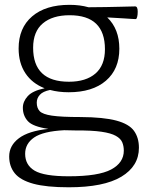

<svg xmlns="http://www.w3.org/2000/svg" viewBox="-20 -542 614 794"><path d="M264 -160.5Q222 -160.5 187 -170Q157.5 -164 144.8 -150Q132 -136 132 -117.5Q132 -95.5 144 -82.5Q156 -69.5 194.5 -63.8Q233 -58 312.5 -58Q409 -57.5 461.5 -43.2Q514 -29 534.2 -0.8Q554.5 27.5 554.5 69Q554.5 145 481.8 188.8Q409 232.5 264.5 232.5Q171.5 232.5 117.8 217.8Q64 203 41 174.5Q18 146 18 105Q18 60 58 29.8Q98 -0.5 180 -9Q115.5 -18.5 95 -41.2Q74.5 -64 74.5 -96.5Q74.5 -122 94.5 -144.2Q114.5 -166.5 164.5 -177Q113 -197 85 -239.2Q57 -281.5 57 -341.5Q57 -426.5 112.8 -474.2Q168.5 -522 267.5 -522Q310.5 -522 346 -512Q424 -512.5 475 -514Q526 -515.5 539 -515.5Q549.5 -515.5 549.5 -493.5Q549.5 -480.5 547.2 -471.8Q545 -463 541 -463Q535 -463 525 -463.8Q515 -464.5 491.8 -466Q468.5 -467.5 423.5 -470Q473.5 -422 473.5 -340.5Q473.5 -256 418 -208.2Q362.5 -160.5 264 -160.5ZM265 -204Q335.5 -204 374.8 -238Q414 -272 414 -338.5Q414 -479 268 -479Q197 -479 157 -445.2Q117 -411.5 117 -344.5Q117 -204 265 -204ZM84 94Q84 140.5 123.2 163.8Q162.5 187 264.5 187Q387 187 439.5 159Q492 131 492 81Q492 62 485.5 46.5Q479 31 459 19.8Q439 8.5 399.5 2.8Q360 -3 294 -2.5Q268 -2.5 245.5 -3.5Q158.5 1 121.2 26.5Q84 52 84 94Z"/></svg>

Font: Newsreader Caption Light
Style: Regular
Weight: 300
Designer: Hugues Gentile
Foundry: Production Type
Version: Version 1.001